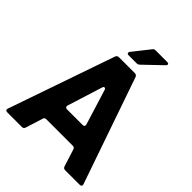

<svg xmlns="http://www.w3.org/2000/svg" viewBox="-264 -1102 1242 1242"><g transform="rotate(45 357.5 -481.0)"><path d="M26 0Q10 0 10 -13L12 -21L264 -749Q270 -763 285 -763H430Q445 -763 451 -749L703 -21L705 -13Q705 -7 700.5 -3.5Q696 0 689 0H555Q540 0 535 -15L498 -132Q494 -147 478 -147H237Q220 -147 217 -132L180 -15Q176 0 160 0ZM429 -287Q439 -287 442.5 -293Q446 -299 443 -308L369 -547Q368 -553 364.5 -556Q361 -559 358 -559Q349 -559 346 -547L271 -308Q270 -306 270 -302Q270 -287 286 -287ZM321 -816Q306 -816 306 -827Q306 -832 310 -837L400 -951Q407 -962 421 -962H526Q542 -962 542 -952Q542 -946 535 -940L415 -825Q406 -816 393 -816Z"/></g></svg>

Font: Open Sauce Two ExtraBold
Style: Regular
Weight: 800
Designer: Alfredo Marco Pradil
Foundry: Creative Sauce Fz LLC
Version: Version 1.477